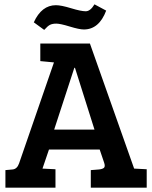

<svg xmlns="http://www.w3.org/2000/svg" viewBox="-20 -866 702 886"><path d="M68 -112 229 -578 166 -584V-665H395L599 -88H600L657 -85V0H399V-81L437 -84Q454 -86 460 -92Q466 -98 461 -114L440 -176H206L176 -88L236 -85V0H5V-81L38 -84Q59 -86 68 -112ZM323 -553 230 -268H416L326 -553ZM184 -728 136 -763Q172 -842 238 -842Q262 -842 308 -828Q354 -814 375.5 -814Q397 -814 416 -846L470 -817Q437 -730 367 -730Q346 -730 302 -743.5Q258 -757 240 -757Q222 -757 211 -751.5Q200 -746 184 -728Z"/></svg>

Font: Bree Serif
Style: Regular
Weight: 400
Designer: Veronika Burian, Jos Scaglione
Foundry: TypeTogether
Version: Version 1.001